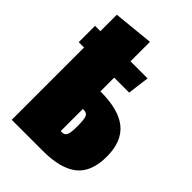

<svg xmlns="http://www.w3.org/2000/svg" viewBox="-208 -771 858 858"><g transform="rotate(45 221.5 -341.5)"><path d="M221.2 -370.1Q336.4 -370.1 391.6 -324.7Q446.8 -279.3 446.8 -184.1Q446.8 -87.4 392.6 -43.7Q338.4 0 226.1 0H29.8V-457H-3.9V-560.1H29.8V-664.1L220.2 -683.1V-560.1H328.1L314.9 -457H220.2V-370.1ZM228 -119.1Q245.6 -119.1 251.7 -133.1Q257.8 -147 257.8 -187Q257.8 -230.5 251.7 -244.6Q245.6 -258.8 228 -258.8H220.2V-119.1Z"/></g></svg>

Font: Fira Sans Compressed Heavy
Style: Regular
Weight: 900
Width: 1
Designer: Carrois Corporate & Edenspiekermann AG
Foundry: Carrois Corporate GbR & Edenspiekermann AG
Version: Version 4.203;PS 004.203;hotconv 1.0.88;makeotf.lib2.5.64775